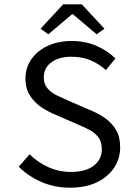

<svg xmlns="http://www.w3.org/2000/svg" viewBox="-20 -858 640 890"><path d="M305 12Q233 12 172 -14.5Q111 -41 67 -85L117 -143Q154 -106 203.5 -83.5Q253 -61 309 -61Q377 -61 414.5 -90Q452 -119 452 -165Q452 -200 436.5 -221Q421 -242 394.5 -256Q368 -270 334 -284L240 -325Q207 -338 174.5 -359Q142 -380 120 -413Q98 -446 98 -494Q98 -544 125.5 -583.5Q153 -623 201.5 -645.5Q250 -668 313 -668Q375 -668 427 -645.5Q479 -623 515 -587L471 -533Q439 -562 400 -578.5Q361 -595 310 -595Q253 -595 218 -569Q183 -543 183 -499Q183 -468 200.5 -448Q218 -428 245 -415Q272 -402 300 -390L392 -350Q433 -334 465.5 -311.5Q498 -289 517.5 -256.5Q537 -224 537 -175Q537 -123 509 -80.5Q481 -38 429 -13Q377 12 305 12ZM204 -699 168 -725 273 -838H359L464 -725L428 -699L318 -792H314Z"/></svg>

Font: SauceCodePro NFM
Style: Regular
Weight: 400
Monospace: yes
Designer: Paul D. Hunt, Teo Tuominen
Foundry: Adobe
Version: Version 2.042;hotconv 1.1.0;makeotfexe 2.6.0;Nerd Fonts 3.3.